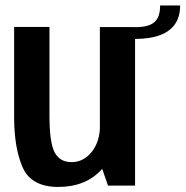

<svg xmlns="http://www.w3.org/2000/svg" viewBox="-20 -696 696 720"><path d="M385 0H486.5V-594.5H354.5V-88ZM165.5 -595H33V-257.5Q33 -140.5 65.2 -67.8Q97.5 5 198.5 5Q301.5 5 360.8 -60.2Q420 -125.5 420 -200.5L355 -227Q355 -165 324 -126.5Q293 -88 248 -88Q204.5 -88 185 -124.5Q165.5 -161 165.5 -262.5ZM485 -594V-550Q541.5 -550 579 -563.8Q616.5 -577.5 636 -605.2Q655.5 -633 655.5 -675.5H580.5Q580.5 -647.5 571.8 -629.5Q563 -611.5 542.5 -602.8Q522 -594 485 -594Z"/></svg>

Font: Anybody SemiCondensed SemiBold
Style: Regular
Weight: 600
Width: 4
Version: Version 1.113;gftools[0.9.25]